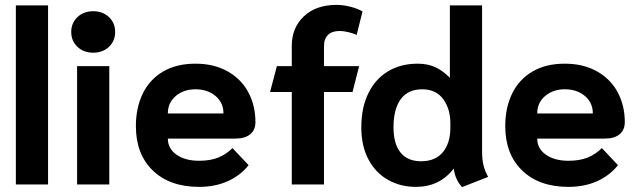

<svg xmlns="http://www.w3.org/2000/svg" viewBox="-20 -756 2616 787"><path d="M45 -734H177V0H45Z M272 -625Q272 -662 297.5 -686Q323 -710 362 -710Q401 -710 426.5 -686Q452 -662 452 -625Q452 -588 426.5 -564Q401 -540 362 -540Q323 -540 297.5 -564Q272 -588 272 -625ZM296 -485H428V0H296Z M537 -239Q537 -314 565 -372Q593 -430 648 -462.5Q703 -495 781 -495Q857 -495 913 -463.5Q969 -432 998 -377.5Q1027 -323 1027 -256Q1027 -223 1005.5 -205.5Q984 -188 946 -188H668Q668 -147 703.5 -122Q739 -97 796 -97Q843 -97 875.5 -110.5Q908 -124 933 -149L999 -79Q966 -37 914 -13.5Q862 10 796 10Q676 10 606.5 -57Q537 -124 537 -239ZM896 -291Q896 -335 863.5 -362.5Q831 -390 781 -390Q733 -390 700.5 -362.5Q668 -335 668 -291Z M1176 -379H1087L1115 -485H1176V-568Q1176 -642 1225.5 -689Q1275 -736 1360 -736Q1386 -736 1416 -728.5Q1446 -721 1466 -709L1442 -613Q1429 -619 1409 -624Q1389 -629 1372 -629Q1341 -629 1324.5 -613Q1308 -597 1308 -566V-485H1452L1425 -379H1308V0H1176Z M1840 -65Q1782 10 1685 10Q1621 10 1570 -19Q1519 -48 1490 -103Q1461 -158 1461 -234Q1461 -315 1490 -374Q1519 -433 1571 -464Q1623 -495 1692 -495Q1735 -495 1766.5 -479.5Q1798 -464 1824 -437V-734H1956V-136Q1956 -101 1962 -77.5Q1968 -54 1981 -31L1874 11Q1845 -21 1840 -65ZM1826 -233V-251Q1826 -310 1796.5 -350Q1767 -390 1710 -390Q1653 -390 1623 -350Q1593 -310 1593 -234Q1593 -166 1622 -130.5Q1651 -95 1706 -95Q1765 -95 1795.5 -132.5Q1826 -170 1826 -233Z M2051 -239Q2051 -314 2079 -372Q2107 -430 2162 -462.5Q2217 -495 2295 -495Q2371 -495 2427 -463.5Q2483 -432 2512 -377.5Q2541 -323 2541 -256Q2541 -223 2519.5 -205.5Q2498 -188 2460 -188H2182Q2182 -147 2217.5 -122Q2253 -97 2310 -97Q2357 -97 2389.5 -110.5Q2422 -124 2447 -149L2513 -79Q2480 -37 2428 -13.5Q2376 10 2310 10Q2190 10 2120.5 -57Q2051 -124 2051 -239ZM2410 -291Q2410 -335 2377.5 -362.5Q2345 -390 2295 -390Q2247 -390 2214.5 -362.5Q2182 -335 2182 -291Z"/></svg>

Font: Niramit
Style: Bold
Weight: 700
Designer: Katatrad Aksorn Co.,Ltd.
Foundry: Cadson Demak Co.,Ltd.
Version: Version 1.001; ttfautohint (v1.6)